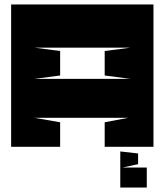

<svg xmlns="http://www.w3.org/2000/svg" viewBox="-20 -659 740 862"><path d="M135 -445H565L450 -430V-320L565 -305H135L250 -320V-430ZM30 -639V0H250V-110L135 -130H555L450 -110V0H669V-639ZM600 30V78L531 93H639V183H520V21Z"/></svg>

Font: Banana Brick
Style: Regular
Weight: 400
Designer: artmaker
Foundry: artmaker
Version: Version 4.000 2011 initial release